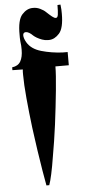

<svg xmlns="http://www.w3.org/2000/svg" viewBox="-62 -751 455 1014"><g transform="rotate(-5 165.5 -244.5)"><path d="M16 -394V-409Q48 -413 61 -436Q74 -459 74 -497Q74 -507 73.5 -518.5Q73 -530 71 -542Q70 -551 70 -560V-576Q69 -655 94.5 -683.5Q120 -712 151 -712Q171 -713 190 -704Q209 -695 220 -684Q238 -667 249.5 -658Q261 -649 268 -649Q278 -648 280.5 -665Q283 -682 283 -716L299 -717Q301 -703 301.5 -691Q302 -679 302 -668Q302 -592 277.5 -564.5Q253 -537 224 -536H217Q201 -536 186 -541.5Q171 -547 159 -554Q153 -557 149 -560.5Q145 -564 142 -566Q131 -577 121.5 -582.5Q112 -588 104 -588Q97 -588 93 -584Q89 -580 89 -572Q89 -565 92 -555.5Q95 -546 102 -534Q124 -497 176.5 -482Q229 -467 288 -464H315V-394H244Q244 -353 235.5 -267.5Q227 -182 215 -88Q209 -44 202.5 -1Q196 42 189 80Q181 131 172.5 170Q164 209 157 228H142Q136 198 128 148.5Q120 99 111 40Q107 10 102.5 -20.5Q98 -51 94 -82Q84 -163 77 -239.5Q70 -316 70 -365V-380Q70 -387 71 -393Z"/></g></svg>

Font: Fette UNZ Fraktur
Style: Regular
Weight: 900
Foundry: UNZ1 Extensions by Catfonts.de
Version: Version 0.000 2012 initial release